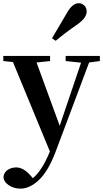

<svg xmlns="http://www.w3.org/2000/svg" viewBox="-24 -875 627 1167"><path d="M314.5 -627 292 -642.6Q306.6 -667 337.4 -719.2Q368.2 -771.5 381.8 -794.9Q416 -855.5 454.1 -855.5Q473.6 -855.5 488.3 -841.8Q502.9 -828.1 502.9 -804.7Q502.9 -766.6 446.3 -726.6Q374 -676.8 314.5 -627ZM583 -535.2V-503.9L517.6 -495.1L313.5 48.8Q268.6 166 212.9 218.8Q157.2 271.5 100.6 271.5Q59.6 271.5 28.8 250.5Q-2 229.5 -2.9 199.2Q1 171.9 23.4 157.2Q45.9 142.6 74.2 142.6Q119.1 142.6 162.1 192.4L175.8 208Q231.4 162.1 279.3 45.9L54.7 -498L-3.9 -503.9V-535.2H280.3V-503.9L198.2 -495.1L338.9 -110.4L468.8 -494.1L375 -503.9V-535.2Z"/></svg>

Font: GenYoMin TW TTF Bold
Style: Regular
Weight: 700
Version: Version 1.300